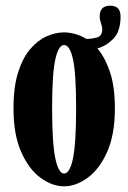

<svg xmlns="http://www.w3.org/2000/svg" viewBox="-20 -645 452 676"><path d="M205.5 11Q164 11 123 -18.8Q82 -48.5 54.8 -109.5Q27.5 -170.5 27.5 -263.5Q27.5 -339.5 44 -391Q60.5 -442.5 87.2 -473.2Q114 -504 145 -517.5Q176 -531 205.5 -531Q224 -531 244.2 -525.5Q264.5 -520 284 -508Q305 -508 322.5 -513.5Q340 -519 340 -541.5Q340 -551 335.5 -563.5Q331 -576 331 -587Q331 -625 368 -625Q404.5 -625 404.5 -587Q404.5 -534.5 379.2 -508.8Q354 -483 323 -474.5Q349.5 -443.5 367 -392Q384.5 -340.5 384.5 -263.5Q384.5 -170.5 357 -109.5Q329.5 -48.5 288.2 -18.8Q247 11 205.5 11ZM205.5 -34Q226 -34 237 -87.5Q248 -141 248 -263.5Q248 -386 237 -436.2Q226 -486.5 205.5 -486.5Q186 -486.5 174.8 -436.2Q163.5 -386 163.5 -263.5Q163.5 -141 174.8 -87.5Q186 -34 205.5 -34Z"/></svg>

Font: Imbue 10pt ExtraBold
Style: Regular
Weight: 800
Designer: Tyler Finck
Foundry: Etcetera Type Company
Version: Version 1.102; ttfautohint (v1.8.3)